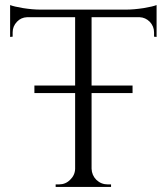

<svg xmlns="http://www.w3.org/2000/svg" viewBox="-20 -739 658 759"><path d="M478 -701Q509 -701 548 -707Q584 -713 599 -719V-593L589 -594V-611Q589 -635 572 -653Q555 -670 532 -671H342V-401H504V-371H342V-72Q343 -46 361 -28Q380 -10 406 -10H419V0H200V-10H213Q239 -10 257 -28Q276 -46 277 -71V-371H116V-401H277V-671H87Q63 -670 47 -653Q30 -635 30 -611V-594L20 -593V-719Q35 -713 71 -707Q109 -701 140 -701Z"/></svg>

Font: Cinzel(RUS BY LYAJKA)
Style: Regular
Weight: 400
Designer: Natanael Gama
Version: Version 1.001;PS 001.001;hotconv 1.0.56;makeotf.lib2.0.21325